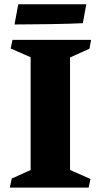

<svg xmlns="http://www.w3.org/2000/svg" viewBox="-20 -858 462 878"><path d="M120.1 -80.6V-596.2L28.8 -636.2L37.1 -675.8H396.5L389.2 -635.3L300.3 -595.2V-80.6L393.6 -39.6L385.3 0H24.9L33.7 -41.5ZM63.5 -838.4H374.5L358.9 -752Q299.8 -749 207 -747.6Q114.3 -746.1 46.4 -746.1Z"/></svg>

Font: Vesper Libre Heavy
Style: Regular
Weight: 900
Designer: Robert Keller & Kimya Gandhi
Foundry: Mota Italic
Version: Version 1.058